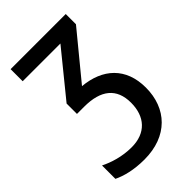

<svg xmlns="http://www.w3.org/2000/svg" viewBox="-234 -621 943 943"><g transform="rotate(-45 237.0 -149.5)"><path d="M417 -539H34V-455H296L109 -225V-153H159C275 -153 336 -104 336 -4C336 92 282 153 183 153C117 153 59 134 17 113V206C56 225 112 240 185 240C347 240 440 139 440 -5C440 -144 354 -220 223 -232L417 -468Z"/></g></svg>

Font: Noto Sans SemiCondensed Medium
Style: Regular
Weight: 500
Width: 4
Designer: Monotype Design Team
Foundry: Monotype Imaging Inc.
Version: Version 2.013